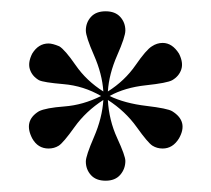

<svg xmlns="http://www.w3.org/2000/svg" viewBox="-20 -784 374 340"><path d="M132 -498Q132 -508 146.5 -541.5Q161 -575 163 -607Q132 -587 112 -559Q92 -531 84 -526Q76 -521 66 -521Q47 -521 37 -539Q21 -570 49 -587Q61 -593 94 -595.5Q127 -598 159 -614Q128 -632 92.5 -635Q57 -638 49 -642Q37 -649 33 -661Q29 -673 37 -689Q48 -707 66 -707Q73 -707 85 -702Q95 -696 114 -668.5Q133 -641 163 -622Q161 -653 146.5 -686Q132 -719 132 -730Q132 -744 141 -754Q150 -764 167 -764Q184 -764 193 -754Q202 -744 202 -730Q202 -719 187.5 -686Q173 -653 171 -622Q201 -641 220 -668.5Q239 -696 249 -702Q258 -708 268 -708Q285 -708 297 -689Q305 -673 301 -661Q297 -649 285 -642Q276 -637 238.5 -633Q201 -629 174 -614Q201 -601 239 -596.5Q277 -592 285 -587Q314 -569 297 -539Q286 -521 268 -521Q258 -521 250 -526Q242 -531 222 -559Q202 -587 171 -607Q173 -571 187.5 -539.5Q202 -508 202 -499Q202 -485 193 -474.5Q184 -464 167 -464Q150 -464 141 -474Q132 -484 132 -498Z"/></svg>

Font: Gloock
Style: Regular
Weight: 400
Designer: Duarte Pinto
Foundry: Duarte Pinto
Version: Version 1.000